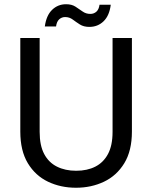

<svg xmlns="http://www.w3.org/2000/svg" viewBox="-20 -876 715 903"><path d="M75.5 -257.2V-697.2H166.5V-255.7Q166.5 -191.9 187.8 -151.7Q209.1 -111.6 247.9 -92.3Q286.7 -72.9 338.1 -72.9Q390.1 -72.9 428.3 -92.3Q466.4 -111.6 487.9 -151.7Q509.4 -191.9 509.4 -255.7V-697.2H600.4V-257.2Q600.4 -167 564.6 -108.4Q528.8 -49.8 469.1 -21.4Q409.4 7 337.4 7Q265.4 7 205.8 -21.4Q146.3 -49.8 110.9 -108.4Q75.5 -167 75.5 -257.2ZM190.8 -751.5Q197.8 -803.4 225 -829.7Q252.2 -856.1 290.8 -856.1Q317.4 -856.1 335 -844.7Q352.6 -833.3 368.4 -822Q384.1 -810.6 404.9 -810.6Q421.6 -810.6 433.4 -821.1Q445.1 -831.6 448.1 -853.8H500.9Q494.6 -802.6 467.3 -776.1Q439.9 -749.5 400.4 -749.5Q373.6 -749.5 355.7 -760.9Q337.8 -772.3 322.2 -784Q306.6 -795.8 286.3 -795.8Q270.1 -795.8 258.3 -785Q246.6 -774.3 243.6 -751.5Z"/></svg>

Font: Poppins Variable
Style: Regular
Weight: 100
Designer: Jonny Pinhorn
Foundry: Indian Type Foundry
Version: Version 6.000